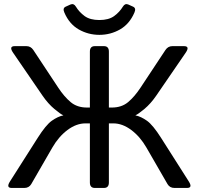

<svg xmlns="http://www.w3.org/2000/svg" viewBox="-20 -928 981 948"><path d="M297.9 -865.7Q288.1 -887.7 304.2 -895L328.1 -905.8Q344.2 -912.6 354.5 -895.5Q371.1 -868.2 397.9 -848.6Q424.8 -829.1 470.7 -829.1Q516.6 -829.1 543.5 -848.6Q570.3 -868.2 586.9 -895.5Q597.2 -912.6 613.3 -905.8L637.2 -895Q653.3 -887.7 643.6 -865.7Q619.1 -809.1 572.3 -782.5Q525.4 -755.9 470.7 -755.9Q416 -755.9 369.1 -782.5Q322.3 -809.1 297.9 -865.7ZM38.1 0Q8.8 0 29.3 -32.2L166 -247.1Q206.5 -311 235.8 -331.8Q265.1 -352.5 292.5 -358.4V-358.9Q279.8 -363.8 248.5 -389.9Q217.3 -416 190.4 -455.1L44.4 -668Q22.5 -700.2 53.2 -700.2H110.4Q131.8 -700.2 144.5 -681.2L267.6 -495.1Q296.9 -450.7 328.9 -423.8Q360.8 -397 409.2 -397H423.8V-673.3Q423.8 -700.2 448.2 -700.2H493.2Q517.6 -700.2 517.6 -673.3V-397H532.2Q580.6 -397 612.5 -423.8Q644.5 -450.7 673.8 -495.1L796.9 -681.2Q809.6 -700.2 831.1 -700.2H888.2Q918.9 -700.2 897 -668L751 -455.1Q724.1 -416 692.9 -389.9Q661.6 -363.8 648.9 -358.9V-358.4Q676.3 -352.5 705.6 -331.8Q734.9 -311 775.4 -247.1L912.1 -32.2Q932.6 0 903.3 0H841.3Q818.4 0 807.1 -19L703.1 -199.2Q671.9 -253.4 628.2 -286.1Q584.5 -318.8 539.6 -318.8H517.6V-26.9Q517.6 0 493.2 0H448.2Q423.8 0 423.8 -26.9V-318.8H401.9Q356.9 -318.8 313.2 -286.1Q269.5 -253.4 238.3 -199.2L134.3 -19Q123 0 100.1 0Z"/></svg>

Font: Istok
Style: Regular
Weight: 500
Designer: Andrey V. Panov
Foundry: Andrey V. Panov
Version: Version 1.0.3